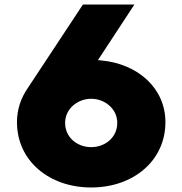

<svg xmlns="http://www.w3.org/2000/svg" viewBox="-20 -820 810 853"><path d="M269.3 -274.3C269.3 -336.6 324.8 -381.2 385.1 -381.2C445.5 -381.2 501 -336.6 501 -274.3C501 -207.9 445.5 -166.3 385.1 -166.3C324.8 -166.3 269.3 -207.9 269.3 -274.3ZM385.1 12.9C572.3 12.9 714.9 -105.9 714.9 -277.2C714.9 -428.7 592.1 -536.6 429.7 -551.5C425.7 -552.5 418.8 -552.5 414.9 -552.5L577.2 -800H348.5L102 -426.7C73.3 -384.2 55.4 -334.7 55.4 -277.2C55.4 -105.9 198 12.9 385.1 12.9Z"/></svg>

Font: Calandify
Style: Semi Bold
Weight: 700
Designer: Brittany Allen
Foundry: Brittany Allen
Version: Version 1.0; ttfautohint (v1.8.4.7-5d5b)